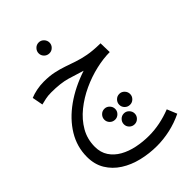

<svg xmlns="http://www.w3.org/2000/svg" viewBox="-290 -731 1238 1238"><g transform="rotate(-45 329.5 -112.0)"><path d="M380 394Q310 394 243.5 378Q177 362 124.5 328.5Q72 295 41 244Q10 193 10 124Q10 32 58 -47Q106 -126 191 -186.5Q276 -247 388 -284Q339 -300 282.5 -316.5Q226 -333 141 -333Q111 -333 88.5 -328Q66 -323 46 -318L32 -392Q58 -403 90.5 -409.5Q123 -416 156 -416Q208 -416 247.5 -407.5Q287 -399 322 -387Q357 -375 393.5 -362.5Q430 -350 475 -341.5Q520 -333 581 -332H590L592 -250Q534 -250 466.5 -234.5Q399 -219 333 -188.5Q267 -158 212.5 -114Q158 -70 125 -13Q92 44 92 114Q92 166 117 203.5Q142 241 184.5 265Q227 289 280.5 300Q334 311 390 311Q489 311 591 271L619 339Q561 367 500 380.5Q439 394 380 394ZM309 83Q288 83 273.5 68.5Q259 54 259 34Q259 14 273.5 -1Q288 -16 309 -16Q329 -16 343.5 -1Q358 14 358 34Q358 54 343.5 68.5Q329 83 309 83ZM445 83Q424 83 409.5 68.5Q395 54 395 34Q395 14 409.5 -1Q424 -16 445 -16Q465 -16 479.5 -1Q494 14 494 34Q494 54 479.5 68.5Q465 83 445 83ZM377 193Q356 193 341.5 178.5Q327 164 327 144Q327 124 341.5 109Q356 94 377 94Q397 94 411.5 109Q426 124 426 144Q426 164 411.5 178.5Q397 193 377 193ZM312 -519Q291 -519 276.5 -533.5Q262 -548 262 -568Q262 -588 276.5 -603Q291 -618 312 -618Q332 -618 346.5 -603Q361 -588 361 -568Q361 -548 346.5 -533.5Q332 -519 312 -519Z"/></g></svg>

Font: Go Noto Current
Style: Regular
Weight: 400
Designer: Monotype Design Team
Foundry: Monotype Imaging Inc.
Version: Version 2.007; ttfautohint (v1.8) -l 8 -r 50 -G 200 -x 14 -D